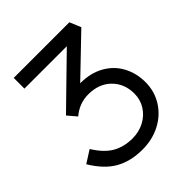

<svg xmlns="http://www.w3.org/2000/svg" viewBox="-196 -826 964 964"><g transform="rotate(-45 285.5 -344.0)"><path d="M9 -136 75 -178Q115 -114 160.5 -88.5Q206 -63 265 -63Q311 -63 349 -83Q387 -103 409 -138Q431 -173 431 -216Q431 -286 385.5 -331.5Q340 -377 264 -377Q200 -377 150 -334L110 -381L359 -624H58V-700H453L478 -640L275 -445Q349 -445 402.5 -414.5Q456 -384 483.5 -332Q511 -280 511 -217Q511 -153 478.5 -100.5Q446 -48 389 -18Q332 12 261 12Q178 12 117.5 -22Q57 -56 9 -136Z"/></g></svg>

Font: Lexend HM
Style: Regular
Weight: 400
Designer: Bonnie Shaver-Troup, Thomas Jockin, Octavio Pardo
Foundry: Lexend
Version: Version 1.091